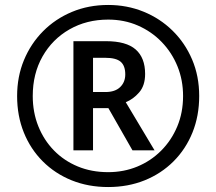

<svg xmlns="http://www.w3.org/2000/svg" viewBox="-20 -744 872 774"><path d="M276 -138V-578H407Q489 -578 527 -544.5Q565 -511 565 -446Q565 -399 541 -371.5Q517 -344 487 -332L603 -138H514L417 -308H355V-138ZM405 -373Q444 -373 464.5 -393Q485 -413 485 -444Q485 -479 466.5 -495Q448 -511 404 -511H355V-373ZM416 10Q336 10 269 -17Q202 -44 152.5 -93.5Q103 -143 76 -210Q49 -277 49 -357Q49 -435 76.5 -501.5Q104 -568 153.5 -618Q203 -668 270 -696Q337 -724 416 -724Q492 -724 558.5 -697Q625 -670 675.5 -620.5Q726 -571 754.5 -504Q783 -437 783 -357Q783 -277 756 -210Q729 -143 679.5 -93.5Q630 -44 563 -17Q496 10 416 10ZM416 -50Q479 -50 533.5 -72.5Q588 -95 629.5 -136.5Q671 -178 694.5 -234Q718 -290 718 -357Q718 -421 695.5 -476.5Q673 -532 632 -574.5Q591 -617 536 -641Q481 -665 416 -665Q329 -665 260 -625.5Q191 -586 151.5 -516.5Q112 -447 112 -357Q112 -291 134.5 -235Q157 -179 197.5 -137.5Q238 -96 293.5 -73Q349 -50 416 -50Z"/></svg>

Font: Noto Sans Tangsa SemiBold
Style: Regular
Weight: 600
Version: Version 1.504